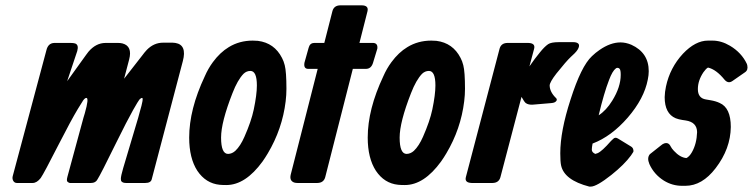

<svg xmlns="http://www.w3.org/2000/svg" viewBox="-20 -689 2835 723"><path d="M232.9 -383.3 304.2 -482.4Q307.6 -487.3 313 -494.1Q341.3 -527.3 377.4 -527.3H425.3Q433.6 -527.3 441.4 -525.4Q479.5 -515.1 466.3 -464.8L447.3 -392.6L515.1 -479.5Q524.4 -492.2 533.2 -501.5Q559.6 -528.3 594.2 -528.3H630.4Q635.3 -528.3 640.6 -527.3Q684.6 -520 668.5 -459L551.3 -13.7Q547.9 0 526.9 0H454.6Q442.9 0 438 -5.4Q435.1 -7.8 435.1 -15.6Q435.1 -25.9 443.8 -55.7Q443.8 -55.7 500.5 -246.1Q503.9 -257.8 506.3 -267.6Q522 -320.3 515.1 -320.3Q510.7 -320.3 504.9 -314Q501 -309.6 481 -274.4Q458.5 -234.4 418.5 -153.3Q358.4 -30.8 347.2 -13.7Q340.3 0 322.8 0H243.7Q239.3 0 233.9 -4.9Q230 -8.8 233.9 -23.4L294.4 -246.1Q294.4 -246.1 299.3 -262.2Q315.9 -320.3 305.2 -320.3Q300.3 -320.3 293.5 -311.5Q293 -311 272.9 -278.3Q247.6 -236.3 201.7 -146.5Q145 -35.2 133.3 -18.6Q118.7 0 103 0H43.5Q35.2 0 30.3 -7.3Q25.4 -15.6 27.8 -25.4L154.8 -500Q161.1 -526.4 184.1 -527.3H246.6Q256.3 -527.3 262.7 -525.4Q277.3 -520.5 271 -497.1Z M935.5 -276.4Q947.3 -332.5 947.3 -367.2Q947.3 -421.9 922.9 -421.9Q908.2 -421.9 897 -411.1Q874.5 -387.7 855.5 -338.4Q812.5 -229 812.5 -170.9Q812.5 -109.4 838.9 -109.4Q854 -109.9 866.2 -121.1Q885.3 -139.2 900.4 -173.8Q926.3 -232.4 935.5 -276.4ZM751 -401.4Q763.7 -430.7 781.7 -455.1Q808.6 -491.7 841.8 -511.7Q881.8 -536.1 931.6 -536.1Q941.9 -536.1 951.2 -535.2Q1013.2 -527.3 1042 -470.7Q1048.3 -459 1052.2 -443.4Q1058.6 -418.5 1058.6 -354.5Q1058.6 -332 1055.7 -307.6Q1043 -203.1 988.3 -111.3Q979 -95.7 968.8 -81.1Q904.3 7.8 832 7.8Q817.4 7.8 807.1 6.8Q754.9 1.5 723.1 -45.9Q692.4 -93.3 692.4 -170.9Q692.4 -277.3 751 -401.4Z M1333.5 -527.3H1386.2Q1403.3 -525.9 1400.9 -505.9L1384.3 -451.2Q1377.4 -430.2 1358.9 -429.7H1308.6L1204.6 -21.5Q1198.7 -0.5 1175.3 0H1100.1Q1093.8 0 1088.4 -1.5Q1069.3 -7.8 1074.7 -31.2L1176.3 -429.7H1139.2Q1122.6 -430.7 1126.5 -453.1L1142.1 -508.8Q1142.1 -508.8 1145 -516.6Q1150.4 -527.3 1163.6 -527.3H1201.2L1231.9 -647.5Q1237.8 -668.5 1261.2 -668.9H1342.3Q1369.1 -668.5 1363.8 -646.5Z M1607.9 -276.4Q1619.6 -332.5 1619.6 -367.2Q1619.6 -421.9 1595.2 -421.9Q1580.6 -421.9 1569.3 -411.1Q1546.9 -387.7 1527.8 -338.4Q1484.9 -229 1484.9 -170.9Q1484.9 -109.4 1511.2 -109.4Q1526.4 -109.9 1538.6 -121.1Q1557.6 -139.2 1572.8 -173.8Q1598.6 -232.4 1607.9 -276.4ZM1423.3 -401.4Q1436 -430.7 1454.1 -455.1Q1481 -491.7 1514.2 -511.7Q1554.2 -536.1 1604 -536.1Q1614.3 -536.1 1623.5 -535.2Q1685.5 -527.3 1714.4 -470.7Q1720.7 -459 1724.6 -443.4Q1731 -418.5 1731 -354.5Q1731 -332 1728 -307.6Q1715.3 -203.1 1660.6 -111.3Q1651.4 -95.7 1641.1 -81.1Q1576.7 7.8 1504.4 7.8Q1489.7 7.8 1479.5 6.8Q1427.2 1.5 1395.5 -45.9Q1364.7 -93.3 1364.7 -170.9Q1364.7 -277.3 1423.3 -401.4Z M1943.8 -324.2 1864.3 -21.5Q1858.4 -0.5 1835 0H1755.9Q1728.5 -1 1734.4 -22.5L1861.3 -505.9Q1867.2 -526.9 1890.6 -527.3H1969.7Q1997.1 -526.4 1991.2 -504.9L1973.6 -439Q1994.1 -468.8 2012.7 -491.2Q2029.8 -512.7 2043.9 -522.5Q2055.2 -530.3 2085 -530.3H2138.7Q2151.4 -530.3 2157.2 -525.1Q2163.1 -520 2158.4 -508.3Q2153.8 -496.6 2135.7 -480.5Q2133.3 -478 2129.9 -475.1Q2111.8 -458 2075.2 -412.1Q2050.3 -379.9 2049.8 -367.2Q2050.3 -342.3 2074.2 -319.3Q2077.6 -315.9 2076.2 -311Q2071.8 -301.8 2055.7 -300.8L1986.3 -294.9Q1969.7 -293.9 1960 -300.8Q1954.6 -304.7 1943.8 -324.2Z M2234.4 -254.9Q2262.7 -272.9 2285.6 -310.1Q2317.4 -361.3 2317.4 -407.2Q2317.4 -416 2316.4 -421.9Q2314.5 -433.6 2304.7 -433.6Q2302.2 -433.6 2299.3 -431.6Q2286.1 -421.9 2273.4 -387.7Q2254.4 -338.9 2234.4 -254.9ZM2211.4 -148.4Q2208.5 -133.3 2208.5 -125.5Q2208.5 -115.2 2221.7 -109.4Q2221.7 -109.4 2230.5 -112.3Q2246.6 -119.1 2280.8 -158.2Q2285.2 -162.6 2289.6 -166.5Q2296.9 -173.8 2307.6 -167L2355.5 -137.7Q2362.3 -133.8 2364.3 -127.4Q2366.7 -120.1 2364.3 -116.2Q2360.8 -110.4 2356 -103.5Q2331.1 -69.3 2282.2 -30.3Q2226.6 13.7 2204.6 13.7H2199.2Q2104.5 -10.7 2092.8 -66.4Q2089.8 -80.1 2089.8 -111.8Q2089.8 -195.3 2128.4 -314Q2168.5 -439.9 2209 -477.5Q2222.7 -490.7 2237.8 -501Q2278.8 -529.3 2316.4 -529.3Q2336.4 -529.3 2357.4 -520.5Q2422.9 -490.7 2422.9 -420.9Q2422.9 -406.2 2419.4 -389.6Q2405.8 -317.9 2343.8 -246.1Q2282.2 -175.3 2211.4 -148.4Z M2646 -536.1Q2646 -536.1 2662.6 -536.1Q2696.3 -536.1 2729 -516.6Q2772.5 -490.7 2792.5 -448.2Q2793.5 -446.3 2793.9 -443.4Q2797.9 -425.3 2785.6 -417L2737.8 -383.8Q2722.2 -373 2708.5 -388.7Q2676.8 -427.7 2646 -434.6Q2638.2 -430.2 2628.9 -417Q2607.9 -385.7 2607.9 -353.5Q2607.9 -319.3 2638.2 -314.5L2655.8 -311.5Q2675.8 -308.1 2689.9 -301.3Q2731.9 -283.2 2731.9 -210.9Q2731 -128.9 2674.8 -55.7Q2624 10.7 2561 10.7H2548.3Q2511.7 10.7 2480 -8.8Q2442.9 -32.2 2425.3 -71.3Q2415.5 -94.7 2427.2 -108.4L2469.2 -141.6Q2474.6 -146.5 2481 -148.9Q2497.6 -154.3 2505.4 -137.7Q2509.3 -129.9 2517.6 -121.1Q2541 -95.7 2564.9 -93.8Q2576.2 -99.6 2585.4 -115.7Q2603.5 -147.5 2605 -191.4Q2604.5 -229 2562 -235.4L2549.3 -237.3Q2535.6 -239.3 2524.4 -243.7Q2482.9 -261.2 2482.9 -323.2Q2483.4 -342.8 2487.8 -363.3Q2502.9 -434.1 2551.8 -486.8Q2598.6 -536.1 2646 -536.1Z"/></svg>

Font: Allan
Style: Bold
Weight: 500
Italic angle: -14.3°
Version: Version 1.002